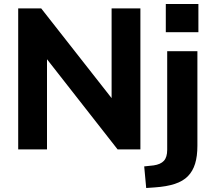

<svg xmlns="http://www.w3.org/2000/svg" viewBox="-20 -747 1065 960"><path d="M71 0V-705H186L565 -222H538V-705H682V0H568L189 -484H215V0ZM809 -586V-727H972V-586ZM711 193 701 85 748 80Q783 75 799.5 57Q816 39 816 2V-491H967V-18Q967 34 955.5 71.5Q944 109 919.5 134Q895 159 854 172.5Q813 186 754 190Z"/></svg>

Font: Nunito Sans 12pt ExtraLight 12pt ExtraBold
Style: Regular
Weight: 800
Version: Version 3.101;gftools[0.9.27]